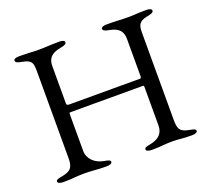

<svg xmlns="http://www.w3.org/2000/svg" viewBox="-114 -797 1037 947"><g transform="rotate(-20 405.0 -324.0)"><path d="M66 5C120 5 133 0 176 0C222 0 239 5 293 5C310 5 322 0 322 -8C322 -17 313 -20 290 -24C244 -32 210 -64 210 -106V-296C210 -304 210 -307 215 -307H597C603 -307 602 -299 602 -292V-97C602 -54 575 -32 533 -24C510 -20 501 -17 501 -8C501 0 513 5 530 5C584 5 595 0 637 0C678 0 687 5 741 5C758 5 770 0 770 -8C770 -17 761 -20 738 -24C688 -33 682 -51 682 -100V-552C682 -590 685 -613 735 -622C758 -626 768 -631 768 -640C768 -648 758 -653 739 -653C685 -653 684 -650 648 -650C603 -650 586 -653 532 -653C514 -653 503 -648 503 -640C503 -631 513 -626 536 -622C586 -613 602 -588 602 -552V-357C602 -348 600 -345 595 -345H224C218 -345 210 -346 210 -354V-551C210 -590 228 -613 278 -622C301 -626 311 -631 311 -640C311 -648 302 -653 282 -653C228 -653 217 -650 176 -650C136 -650 127 -653 73 -653C53 -653 44 -648 44 -640C44 -631 54 -626 77 -622C127 -613 130 -597 130 -551V-99C130 -51 119 -33 69 -24C46 -20 37 -17 37 -8C37 0 49 5 66 5Z"/></g></svg>

Font: Garamond-Math
Style: Regular
Weight: 400
Version: Version 2019-08-16